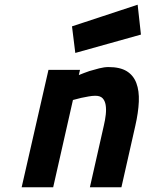

<svg xmlns="http://www.w3.org/2000/svg" viewBox="-20 -796 619 816"><path d="M72 0 186 -499H320L315 -477Q337 -486 360 -494Q380 -500 401.5 -505.5Q423 -511 441 -511Q490 -511 518.5 -493.5Q547 -476 559.5 -443Q572 -410 570 -364Q568 -318 555 -261L496 0H362L421 -261Q427 -286 429.5 -309Q432 -332 429 -350Q426 -368 416 -378.5Q406 -389 385 -389Q372 -389 356 -386Q340 -383 325 -380Q307 -376 290 -371L206 0ZM565 -776 579 -649 300 -571 286 -684Z"/></svg>

Font: Panefresco 999wt
Style: Italic
Weight: 900
Version: Version 1.001